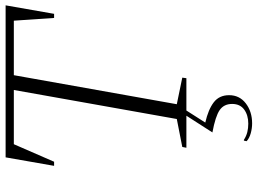

<svg xmlns="http://www.w3.org/2000/svg" viewBox="-140 -560 940 701"><g transform="rotate(-90 330.5 -210.0)"><path d="M141 0 144 -15 246 -35 352 -630H154L90 -483H75L106 -660H661L630 -483H615L605 -630H406L300 -35L397 -15L395 0H277L233 69Q281 80 307 100Q333 120 333 156Q333 194 303 217Q273 240 230 240Q212 240 194 235Q176 230 165 220L167 210H170Q184 219 198.5 222.5Q213 226 229 226Q260 226 280.5 211Q301 196 301 167Q301 137 278.5 121.5Q256 106 197 95L258 0Z"/></g></svg>

Font: Spectral SC ExtraLight
Style: Italic
Weight: 275
Italic angle: -10°
Designer: Jean-Baptiste Levee
Foundry: Production Type
Version: Version 2.001